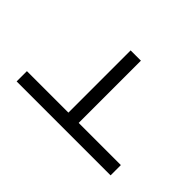

<svg xmlns="http://www.w3.org/2000/svg" viewBox="-150 -719 792 792"><g transform="rotate(-45 246.0 -323.0)"><path d="M87 -597H117V-355H480V-325V-295H117V-49H87H57V-597Z"/></g></svg>

Font: IBM 3270 Semi-Condensed
Style: Condensed
Weight: 400
Monospace: yes
Version: Version 2.3.1